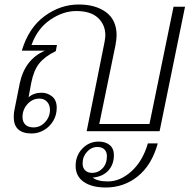

<svg xmlns="http://www.w3.org/2000/svg" viewBox="-20 -583 842 853"><path d="M45 -99 68 -214Q91 -320 180 -358H77Q107 -459 177.5 -511Q248 -563 330 -563Q405 -563 451.5 -528.5Q498 -494 498 -426Q498 -409 493 -382L421 -32H644L751 -553H802L689 0H365L444 -394Q448 -416 448 -426Q448 -473 415.5 -503.5Q383 -534 319 -534Q260 -534 203 -495Q146 -456 120 -383H233L228 -356Q179 -332 154.5 -301.5Q130 -271 119 -216L107 -151Q130 -171 165 -171Q191 -171 211.5 -154.5Q232 -138 232 -104Q232 -71 216 -45Q200 -19 174.5 -4.5Q149 10 121 10Q41 10 41 -63Q41 -82 45 -99ZM129 -17Q159 -17 180.5 -40.5Q202 -64 202 -95Q202 -117 189 -131Q176 -145 155 -145Q124 -145 102 -120.5Q80 -96 80 -63Q80 -42 92.5 -29.5Q105 -17 129 -17ZM418 46Q449 46 467.5 61.5Q486 77 486 106Q486 148 461 175Q436 202 392 206Q412 223 460 223Q514 223 564 178Q614 133 637 54H681Q654 151 592 200.5Q530 250 450 250Q388 250 352 225Q316 200 316 154Q316 108 346 77Q376 46 418 46ZM389 185Q417 185 436 164.5Q455 144 455 111Q455 92 444 81Q433 70 413 70Q386 70 366.5 91.5Q347 113 347 143Q347 163 358.5 174Q370 185 389 185Z"/></svg>

Font: Taviraj ExtraLight
Style: Italic
Weight: 275
Italic angle: -12°
Designer: Katatrad Team
Foundry: CadsonDemak
Version: Version 1.001